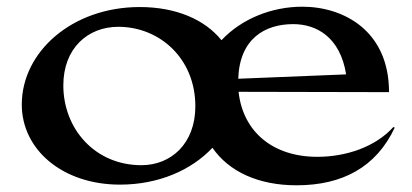

<svg xmlns="http://www.w3.org/2000/svg" viewBox="-20 -540 1231 573"><path d="M855 -468C924 -468 995 -430 1013 -318L691 -305C695 -425 771 -468 855 -468ZM338 11C453 11 551 -32 614 -99C663 -28 751 13 865 13C1003 13 1103 -42 1158 -159L1154 -161C1100 -101 1012 -72 927 -72C794 -72 705 -147 692 -266L1141 -265C1141 -448 1006 -520 882 -520C791 -520 701 -484 641 -420C591 -482 505 -519 397 -519C195 -519 45 -385 45 -228C45 -93 167 11 338 11ZM402 -47C263 -47 169 -156 169 -285C169 -396 242 -460 333 -460C457 -460 563 -365 563 -223C563 -112 491 -47 402 -47Z"/></svg>

Font: Coconat Demi
Style: Regular
Weight: 400
Designer: Sara Lavazza
Foundry: Collletttivo
Version: Version 1.000;Glyphs 3.2 (3217)